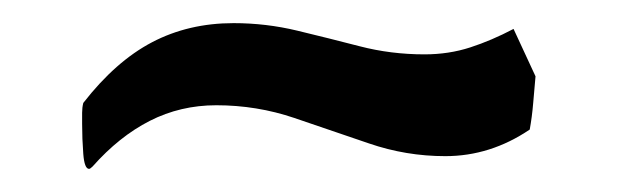

<svg xmlns="http://www.w3.org/2000/svg" viewBox="-20 -403 540 166"><path d="M57 -257Q53 -257 52 -270Q51 -283 51 -296Q51 -301 51 -305.5Q51 -310 52 -314Q80 -350 111.5 -366.5Q143 -383 182 -383Q210 -383 237 -376.5Q264 -370 291 -363Q318 -356 347 -356Q368 -356 386.5 -362Q405 -368 424 -378L443 -337Q442 -326 441 -314Q440 -302 438 -291Q404 -268 365 -268Q331 -268 299 -279Q267 -290 234.5 -301Q202 -312 167 -312Q136 -312 109.5 -298.5Q83 -285 60 -259Q58 -257 57 -257Z"/></svg>

Font: Julee
Style: Regular
Weight: 400
Designer: Julian Tunni
Foundry: Julian Tunni
Version: Version 1.002; ttfautohint (v1.8.4.7-5d5b);gftools[0.9.23]